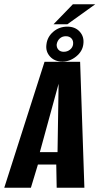

<svg xmlns="http://www.w3.org/2000/svg" viewBox="-51 -881 467 901"><path d="M-31 0 158 -591H325L345 0H215L213 -109H127L94 0ZM136 -167H219L224 -488ZM242 -592Q205 -592 183.5 -616Q162 -640 167 -673Q171 -708 199 -732Q227 -756 265 -756Q302 -756 323.5 -732Q345 -708 340 -673Q336 -640 306.5 -616Q277 -592 242 -592ZM248 -638Q265 -638 277.5 -648Q290 -658 292 -673Q294 -690 284.5 -700.5Q275 -711 258 -711Q241 -711 229.5 -700.5Q218 -690 215 -673Q214 -658 223 -648Q232 -638 248 -638ZM200 -767 291 -861H396L265 -767Z"/></svg>

Font: Alumni Sans
Style: Bold Italic
Weight: 700
Italic angle: -8°
Designer: Robert E. Leuschke
Foundry: Robert E. Leuschke
Version: Version 1.016